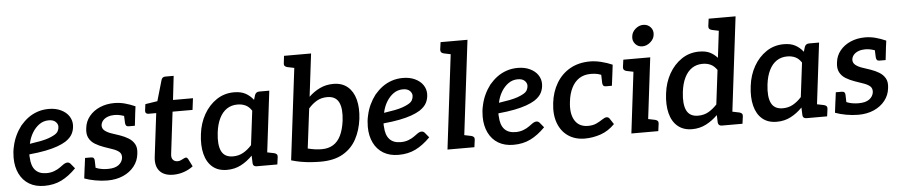

<svg xmlns="http://www.w3.org/2000/svg" viewBox="-43 -1027 6194 1322"><g transform="rotate(-5 3054.5 -366.5)"><path d="M220 7Q159 7 115.5 -19Q72 -45 48.5 -93Q25 -141 25 -204Q25 -224 27 -243.5Q29 -263 34 -283Q42 -321 58.5 -356Q75 -391 98 -421Q110 -435 123.5 -448Q137 -461 152 -472Q182 -494 218 -506Q254 -518 295 -518Q342 -518 378 -501Q414 -484 433 -456Q452 -428 452 -395Q452 -362 438 -334Q424 -306 389 -283Q365 -268 330 -255.5Q295 -243 247 -233.5Q199 -224 135 -218Q135 -212 135 -204Q135 -196 136 -195Q138 -138 164.5 -108.5Q191 -79 242 -79Q272 -79 296.5 -88.5Q321 -98 337 -110Q346 -116 355 -123Q364 -130 373 -134.5Q382 -139 391 -139Q403 -139 412 -129L440 -95Q390 -44 338 -18.5Q286 7 220 7ZM145 -290Q187 -296 220 -302.5Q253 -309 275.5 -317Q298 -325 314 -334Q335 -345 343 -360Q351 -375 351 -391Q351 -410 335 -425Q319 -440 288 -440Q252 -440 223.5 -420Q195 -400 174.5 -366.5Q154 -333 145 -290Z M656 8Q615 8 571.5 0Q528 -8 497 -20L507 -100L561 -98Q571 -88 600.5 -79.5Q630 -71 666 -71Q714 -71 739.5 -90Q765 -109 769 -139Q771 -166 754.5 -180Q738 -194 710 -203.5Q682 -213 651 -224Q617 -236 590 -252.5Q563 -269 549 -296Q535 -323 541 -364Q546 -410 574.5 -445Q603 -480 648 -499.5Q693 -519 748 -519Q785 -519 820.5 -509.5Q856 -500 892 -484L884 -423L824 -420Q806 -426 785.5 -431.5Q765 -437 742 -437Q717 -437 696.5 -429.5Q676 -422 663.5 -408.5Q651 -395 648 -376Q646 -352 664.5 -337Q683 -322 712 -312.5Q741 -303 767 -294Q799 -283 825.5 -267Q852 -251 867 -225Q882 -199 876 -157Q871 -109 841.5 -71.5Q812 -34 764.5 -13Q717 8 656 8ZM807 -448 885 -429 876 -351H834Q821 -351 816 -357.5Q811 -364 810 -375ZM582 -64 505 -82 515 -160H556Q569 -160 574.5 -153.5Q580 -147 580 -136Z M1111 8Q1047 8 1016 -28Q985 -64 994 -130L1030 -425H975Q966 -425 960 -431Q954 -437 955 -448L961 -493L1045 -506L1087 -651Q1094 -670 1114 -670H1172L1153 -505H1291L1281 -425H1143L1108 -137Q1104 -110 1115.5 -96Q1127 -82 1149 -82Q1160 -82 1171 -87Q1182 -92 1191.5 -97Q1201 -102 1207 -102Q1215 -102 1221 -92L1248 -38Q1219 -16 1183.5 -4Q1148 8 1111 8Z M1482 7Q1421 7 1382.5 -25.5Q1344 -58 1329 -117Q1314 -176 1324 -254Q1333 -329 1367 -389Q1401 -449 1454.5 -485Q1508 -521 1576 -521Q1623 -521 1654.5 -504Q1686 -487 1709 -457L1719 -490Q1727 -511 1750 -511H1819L1757 0H1687Q1663 0 1661 -22L1659 -76Q1622 -38 1578.5 -15.5Q1535 7 1482 7ZM1531 -82Q1570 -82 1601.5 -99.5Q1633 -117 1661 -148L1690 -384Q1672 -412 1647.5 -423.5Q1623 -435 1592 -435Q1550 -435 1518.5 -414Q1487 -393 1467 -352.5Q1447 -312 1440 -254Q1430 -170 1451.5 -126Q1473 -82 1531 -82ZM1730 0 1753 -92 1816 -79Q1827 -76 1832.5 -70Q1838 -64 1837 -52L1830 0Z M2129 7Q2098 7 2063.5 4.5Q2029 2 1994.5 -4Q1960 -10 1927 -20L2015 -741H2128L2092 -445Q2126 -478 2168.5 -498.5Q2211 -519 2262 -519Q2322 -519 2360.5 -486.5Q2399 -454 2414 -396.5Q2429 -339 2420 -263Q2410 -185 2377 -124Q2344 -63 2283 -28Q2222 7 2129 7ZM2145 -78Q2190 -78 2223 -98Q2256 -118 2276 -159Q2296 -200 2304 -261Q2314 -345 2292 -388.5Q2270 -432 2212 -432Q2173 -432 2142 -415Q2111 -398 2082 -365L2048 -91Q2077 -84 2099 -81Q2121 -78 2145 -78ZM2041 -741 2019 -649 1956 -662Q1945 -665 1939 -671.5Q1933 -678 1935 -690L1941 -741Z M2668 7Q2607 7 2563.5 -19Q2520 -45 2496.5 -93Q2473 -141 2473 -204Q2473 -224 2475 -243.5Q2477 -263 2482 -283Q2490 -321 2506.5 -356Q2523 -391 2546 -421Q2558 -435 2571.5 -448Q2585 -461 2600 -472Q2630 -494 2666 -506Q2702 -518 2743 -518Q2790 -518 2826 -501Q2862 -484 2881 -456Q2900 -428 2900 -395Q2900 -362 2886 -334Q2872 -306 2837 -283Q2813 -268 2778 -255.5Q2743 -243 2695 -233.5Q2647 -224 2583 -218Q2583 -212 2583 -204Q2583 -196 2584 -195Q2586 -138 2612.5 -108.5Q2639 -79 2690 -79Q2720 -79 2744.5 -88.5Q2769 -98 2785 -110Q2794 -116 2803 -123Q2812 -130 2821 -134.5Q2830 -139 2839 -139Q2851 -139 2860 -129L2888 -95Q2838 -44 2786 -18.5Q2734 7 2668 7ZM2593 -290Q2635 -296 2668 -302.5Q2701 -309 2723.5 -317Q2746 -325 2762 -334Q2783 -345 2791 -360Q2799 -375 2799 -391Q2799 -410 2783 -425Q2767 -440 2736 -440Q2700 -440 2671.5 -420Q2643 -400 2622.5 -366.5Q2602 -333 2593 -290Z M3006 0 3096 -741H3209L3119 0ZM3092 0 3115 -92 3178 -79Q3189 -76 3194.5 -70Q3200 -64 3199 -52L3192 0ZM3123 -741 3100 -649 3038 -662Q3026 -665 3020.5 -671.5Q3015 -678 3016 -690L3023 -741Z M3462 7Q3401 7 3357.5 -19Q3314 -45 3290.5 -93Q3267 -141 3267 -204Q3267 -224 3269 -243.5Q3271 -263 3276 -283Q3284 -321 3300.5 -356Q3317 -391 3340 -421Q3352 -435 3365.5 -448Q3379 -461 3394 -472Q3424 -494 3460 -506Q3496 -518 3537 -518Q3584 -518 3620 -501Q3656 -484 3675 -456Q3694 -428 3694 -395Q3694 -362 3680 -334Q3666 -306 3631 -283Q3607 -268 3572 -255.5Q3537 -243 3489 -233.5Q3441 -224 3377 -218Q3377 -212 3377 -204Q3377 -196 3378 -195Q3380 -138 3406.5 -108.5Q3433 -79 3484 -79Q3514 -79 3538.5 -88.5Q3563 -98 3579 -110Q3588 -116 3597 -123Q3606 -130 3615 -134.5Q3624 -139 3633 -139Q3645 -139 3654 -129L3682 -95Q3632 -44 3580 -18.5Q3528 7 3462 7ZM3387 -290Q3429 -296 3462 -302.5Q3495 -309 3517.5 -317Q3540 -325 3556 -334Q3577 -345 3585 -360Q3593 -375 3593 -391Q3593 -410 3577 -425Q3561 -440 3530 -440Q3494 -440 3465.5 -420Q3437 -400 3416.5 -366.5Q3396 -333 3387 -290Z M3955 7Q3889 7 3841 -25.5Q3793 -58 3771 -117.5Q3749 -177 3759 -257Q3768 -333 3803.5 -392.5Q3839 -452 3898 -485.5Q3957 -519 4037 -519Q4072 -519 4113 -509Q4154 -499 4190 -483L4182 -417L4122 -412Q4103 -423 4082.5 -428Q4062 -433 4034 -433Q3987 -433 3954 -411.5Q3921 -390 3901 -350Q3881 -310 3875 -257Q3864 -174 3893 -126Q3922 -78 3985 -78Q4020 -78 4044.5 -90Q4069 -102 4086.5 -114Q4104 -126 4116 -126Q4129 -126 4136 -116L4163 -75Q4119 -30 4065 -11.5Q4011 7 3955 7ZM4105 -435 4182 -417 4172 -339H4131Q4118 -339 4113 -345.5Q4108 -352 4107 -363Z M4277 0 4339 -511H4452L4390 0ZM4363 0 4386 -92 4449 -79Q4460 -76 4465.5 -70Q4471 -64 4470 -52L4463 0ZM4366 -511 4343 -419 4280 -432Q4269 -435 4263.5 -441.5Q4258 -448 4259 -460L4266 -511ZM4405 -591Q4375 -591 4356 -613Q4337 -635 4341 -664Q4344 -695 4369 -716.5Q4394 -738 4423 -738Q4454 -738 4473.5 -716.5Q4493 -695 4489 -664Q4486 -635 4460.5 -613Q4435 -591 4405 -591Z M4697 7Q4637 7 4598 -25.5Q4559 -58 4544 -117Q4529 -176 4539 -254Q4548 -329 4582 -389Q4616 -449 4669.5 -485Q4723 -521 4791 -521Q4836 -521 4865 -506.5Q4894 -492 4916 -467L4949 -741H5062L4972 0H4903Q4879 0 4876 -22L4874 -75Q4837 -38 4793 -15.5Q4749 7 4697 7ZM4746 -82Q4786 -82 4817 -99.5Q4848 -117 4877 -148L4906 -384Q4887 -412 4862.5 -423.5Q4838 -435 4807 -435Q4765 -435 4733.5 -414Q4702 -393 4682 -352.5Q4662 -312 4655 -254Q4645 -170 4666.5 -126Q4688 -82 4746 -82ZM4976 -741 4953 -649 4891 -662Q4879 -665 4873.5 -671.5Q4868 -678 4869 -690L4876 -741ZM4945 0 4968 -92 5031 -79Q5042 -76 5047.5 -70Q5053 -64 5052 -52L5045 0Z M5282 7Q5221 7 5182.5 -25.5Q5144 -58 5129 -117Q5114 -176 5124 -254Q5133 -329 5167 -389Q5201 -449 5254.5 -485Q5308 -521 5376 -521Q5423 -521 5454.5 -504Q5486 -487 5509 -457L5519 -490Q5527 -511 5550 -511H5619L5557 0H5487Q5463 0 5461 -22L5459 -76Q5422 -38 5378.5 -15.5Q5335 7 5282 7ZM5331 -82Q5370 -82 5401.5 -99.5Q5433 -117 5461 -148L5490 -384Q5472 -412 5447.5 -423.5Q5423 -435 5392 -435Q5350 -435 5318.5 -414Q5287 -393 5267 -352.5Q5247 -312 5240 -254Q5230 -170 5251.5 -126Q5273 -82 5331 -82ZM5530 0 5553 -92 5616 -79Q5627 -76 5632.5 -70Q5638 -64 5637 -52L5630 0Z M5845 8Q5804 8 5760.5 0Q5717 -8 5686 -20L5696 -100L5750 -98Q5760 -88 5789.5 -79.5Q5819 -71 5855 -71Q5903 -71 5928.5 -90Q5954 -109 5958 -139Q5960 -166 5943.5 -180Q5927 -194 5899 -203.5Q5871 -213 5840 -224Q5806 -236 5779 -252.5Q5752 -269 5738 -296Q5724 -323 5730 -364Q5735 -410 5763.5 -445Q5792 -480 5837 -499.5Q5882 -519 5937 -519Q5974 -519 6009.5 -509.5Q6045 -500 6081 -484L6073 -423L6013 -420Q5995 -426 5974.5 -431.5Q5954 -437 5931 -437Q5906 -437 5885.5 -429.5Q5865 -422 5852.5 -408.5Q5840 -395 5837 -376Q5835 -352 5853.5 -337Q5872 -322 5901 -312.5Q5930 -303 5956 -294Q5988 -283 6014.5 -267Q6041 -251 6056 -225Q6071 -199 6065 -157Q6060 -109 6030.5 -71.5Q6001 -34 5953.5 -13Q5906 8 5845 8ZM5996 -448 6074 -429 6065 -351H6023Q6010 -351 6005 -357.5Q6000 -364 5999 -375ZM5771 -64 5694 -82 5704 -160H5745Q5758 -160 5763.5 -153.5Q5769 -147 5769 -136Z"/></g></svg>

Font: Aleo SemiBold
Style: Italic
Weight: 600
Italic angle: -7°
Designer: Alessio Laiso
Foundry: Alessio Laiso
Version: Version 2.001;gftools[0.9.29]